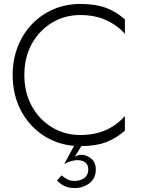

<svg xmlns="http://www.w3.org/2000/svg" viewBox="-20 -729 725 970"><path d="M103 -350Q103 -261 141 -192.5Q179 -124 243 -85.5Q307 -47 386 -47Q460 -47 516 -72.5Q572 -98 611 -143V-69Q568 -31 516.5 -11Q465 9 391 9L358 63Q367 58 373.5 55.5Q380 53 392 53Q416 53 440 71.5Q464 90 464 127Q464 173 431.5 197Q399 221 358 221Q330 221 309.5 212.5Q289 204 268 183L291 157Q308 171 322 178Q336 185 358 185Q387 185 406.5 170Q426 155 426 127Q426 103 410.5 91.5Q395 80 371 80Q358 80 339 85Q320 90 304 101L354 8Q265 0 195 -47.5Q125 -95 84.5 -173Q44 -251 44 -350Q44 -428 70 -494Q96 -560 142.5 -608Q189 -656 251 -682.5Q313 -709 386 -709Q463 -709 515 -689.5Q567 -670 611 -631V-558Q572 -602 515.5 -627.5Q459 -653 386 -653Q307 -653 243 -614.5Q179 -576 141 -508Q103 -440 103 -350Z"/></svg>

Font: Jost* Light
Style: Regular
Weight: 300
Version: Version 3.7